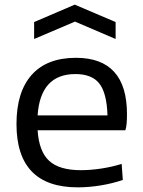

<svg xmlns="http://www.w3.org/2000/svg" viewBox="-20 -798 617 827"><path d="M127 -703 302 -778 478 -703V-630L303 -705L127 -630ZM315 9Q51 9 51 -264Q51 -402 116.5 -475.5Q182 -549 307 -549Q527 -549 527 -306Q527 -284 525.5 -266.5Q524 -249 520 -237H142Q148 -145 192 -105Q236 -65 328 -65Q370 -65 416 -72Q462 -79 504 -92L509 -23Q466 -8 414.5 0.5Q363 9 315 9ZM305 -479Q154 -479 142 -301H443Q440 -397 408 -438Q376 -479 305 -479Z"/></svg>

Font: Encode Sans Wide
Style: Regular
Weight: 400
Designer: Pablo Impallari, Andres Torresi
Foundry: Pablo Impallari, Andres Torresi
Version: Version 1.000; ttfautohint (v1.00) -l 8 -r 50 -G 200 -x 14 -